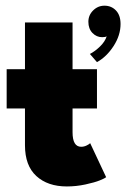

<svg xmlns="http://www.w3.org/2000/svg" viewBox="-20 -660 454 692"><path d="M356.5 -639.5Q381.5 -639.5 398 -622.2Q414.5 -605 414.5 -573.5Q414.5 -533 389.5 -494.2Q364.5 -455.5 329.5 -436L304 -465.5Q322.5 -475 340.5 -492.5Q358.5 -510 364.5 -529Q359.5 -526 348 -526Q328 -526 313.2 -541.2Q298.5 -556.5 298.5 -581.5Q298.5 -605.5 315.8 -622.5Q333 -639.5 356.5 -639.5ZM4 -410.5H70V-579H241.5V-410.5H329.5V-269H241.5V-183.5Q241.5 -131 272.5 -131Q283 -131 292.5 -135.8Q302 -140.5 305 -144L362.5 -21.5Q357.5 -17 339.5 -9.8Q321.5 -2.5 288 4.8Q254.5 12 221 12Q152 12 111 -25.5Q70 -63 70 -136.5V-269H4Z"/></svg>

Font: League Spartan ExtraBold
Style: Regular
Weight: 800
Foundry: The League of Moveable Type
Version: Version 2.002